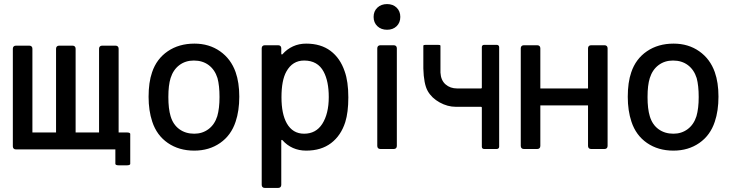

<svg xmlns="http://www.w3.org/2000/svg" viewBox="-20 -731 3592 942"><path d="M546 2H58Q51 2 47 -2Q43 -6 43 -13V-492Q43 -499 47 -503Q51 -507 58 -507H124Q131 -507 135 -503Q139 -499 139 -492V-81H255V-492Q255 -499 259 -503Q263 -507 270 -507H336Q343 -507 347 -503Q351 -499 351 -492V-81H466V-492Q466 -499 470 -503Q474 -507 481 -507H547Q554 -507 558 -503Q562 -499 562 -492V-81H604Q611 -81 615 -79Q619 -77 619 -74V73Q619 76 615 78Q611 80 604 80H561Q554 80 550 78Q546 76 546 73Z M727 -134Q709 -188 709 -256Q709 -327 726 -376Q748 -442 803 -479.5Q858 -517 934 -517Q1006 -517 1059.5 -479.5Q1113 -442 1136 -377Q1154 -326 1154 -257Q1154 -187 1136 -134Q1114 -67 1060 -29.5Q1006 8 933 8Q858 8 803.5 -29.5Q749 -67 727 -134ZM1046 -161Q1057 -199 1057 -255Q1057 -311 1047 -348Q1034 -389 1004 -411.5Q974 -434 931 -434Q890 -434 860 -411.5Q830 -389 817 -348Q806 -313 806 -255Q806 -197 817 -161Q829 -120 859.5 -97.5Q890 -75 933 -75Q973 -75 1003 -97.5Q1033 -120 1046 -161Z M1689 -253Q1689 -180 1674 -132Q1653 -66 1604.5 -29Q1556 8 1482 8Q1447 8 1417.5 -5Q1388 -18 1366 -43Q1364 -45 1362 -44.5Q1360 -44 1360 -41V176Q1360 183 1356 187Q1352 191 1345 191H1279Q1272 191 1268 187Q1264 183 1264 176V-494Q1264 -501 1268 -505Q1272 -509 1279 -509H1345Q1352 -509 1356 -505Q1360 -501 1360 -494V-468Q1360 -465 1362 -464Q1364 -463 1366 -465Q1388 -490 1417.5 -503.5Q1447 -517 1482 -517Q1554 -517 1601.5 -481.5Q1649 -446 1671 -381Q1689 -331 1689 -253ZM1593 -255Q1593 -332 1568 -379Q1539 -434 1472 -434Q1415 -434 1385 -380Q1361 -337 1361 -254Q1361 -172 1387 -126Q1416 -75 1472 -75Q1530 -75 1561 -123Q1593 -173 1593 -255Z M1813 -648Q1813 -676 1831.5 -693.5Q1850 -711 1879 -711Q1908 -711 1926 -693.5Q1944 -676 1944 -648Q1944 -620 1926 -602.5Q1908 -585 1879 -585Q1850 -585 1831.5 -602.5Q1813 -620 1813 -648ZM1831 -15V-494Q1831 -501 1835 -505Q1839 -509 1846 -509H1912Q1919 -509 1923 -505Q1927 -501 1927 -494V-15Q1927 -8 1923 -4Q1919 0 1912 0H1846Q1839 0 1835 -4Q1831 -8 1831 -15Z M2141 -375Q2143 -337 2166 -317Q2189 -297 2223 -297H2340Q2344 -297 2344 -301V-500Q2344 -505 2347 -508Q2350 -511 2356 -511H2417Q2422 -511 2425.5 -508Q2429 -505 2429 -500V-11Q2429 -6 2425.5 -3Q2422 0 2417 0H2356Q2350 0 2347 -3Q2344 -6 2344 -11V-203Q2344 -207 2340 -207H2216Q2176 -207 2137 -228.5Q2098 -250 2078.5 -284.5Q2059 -319 2057 -395V-506Q2057 -509 2060 -510Q2063 -511 2069 -511H2129Q2135 -511 2138 -510Q2141 -509 2141 -506Z M2631 -214V-15Q2631 -8 2627 -4Q2623 0 2616 0H2550Q2543 0 2539 -4Q2535 -8 2535 -15V-494Q2535 -501 2539 -505Q2543 -509 2550 -509H2616Q2623 -509 2627 -505Q2631 -501 2631 -494V-297H2865V-494Q2865 -501 2869 -505Q2873 -509 2880 -509H2946Q2953 -509 2957 -505Q2961 -501 2961 -494V-15Q2961 -8 2957 -4Q2953 0 2946 0H2880Q2873 0 2869 -4Q2865 -8 2865 -15V-214Z M3078 -134Q3060 -188 3060 -256Q3060 -327 3077 -376Q3099 -442 3154 -479.5Q3209 -517 3285 -517Q3357 -517 3410.5 -479.5Q3464 -442 3487 -377Q3505 -326 3505 -257Q3505 -187 3487 -134Q3465 -67 3411 -29.5Q3357 8 3284 8Q3209 8 3154.5 -29.5Q3100 -67 3078 -134ZM3397 -161Q3408 -199 3408 -255Q3408 -311 3398 -348Q3385 -389 3355 -411.5Q3325 -434 3282 -434Q3241 -434 3211 -411.5Q3181 -389 3168 -348Q3157 -313 3157 -255Q3157 -197 3168 -161Q3180 -120 3210.5 -97.5Q3241 -75 3284 -75Q3324 -75 3354 -97.5Q3384 -120 3397 -161Z"/></svg>

Font: Barlow_Medium_SS
Style: Regular
Weight: 500
Designer: Jeremy Tribby
Foundry: Jeremy Tribby
Version: Version 1.101 August 23, 2024